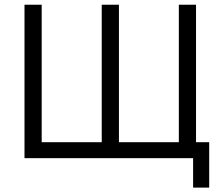

<svg xmlns="http://www.w3.org/2000/svg" viewBox="-20 -687 966 834"><path d="M86.4 0V-666.5H161.1V-69.3H421.9V-666.5H496.6V-69.3H756.8V-666.5H831.5V-69.3H888.7V127.9H818.8V0Z"/></svg>

Font: NMS Futura Pro Book
Style: Regular
Weight: 400
Designer: Blend3rman
Version: Version 0.1